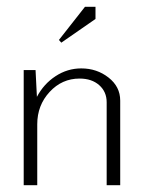

<svg xmlns="http://www.w3.org/2000/svg" viewBox="-20 -547 420 567"><path d="M161 -421 154 -429 231 -527H262V-491ZM50 -340H85L89 -261Q109 -299 144 -322Q179 -345 220 -345Q266 -345 300.5 -318Q335 -291 335 -250V0H295V-245Q295 -276 273 -295.5Q251 -315 215 -315Q163 -315 126.5 -275.5Q90 -236 90 -180V0H50Z"/></svg>

Font: Glametrix
Style: Light
Weight: 300
Designer: gluk
Foundry: gluk
Version: Version 0.40